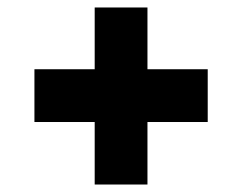

<svg xmlns="http://www.w3.org/2000/svg" viewBox="-20 -615 646 513"><path d="M233 -122V-289H72V-430H233V-595H374V-430H535V-289H374V-122Z"/></svg>

Font: Onest ExtraBold
Style: Regular
Weight: 800
Designer: Dmitri Voloshin, Andrey Kudryavtsev
Foundry: Dmitri Voloshin, Andrey Kudryavtsev
Version: Version 1.000;gftools[0.9.33]